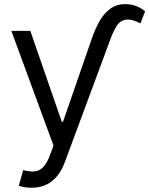

<svg xmlns="http://www.w3.org/2000/svg" viewBox="-20 -693 714 918"><path d="M130.9 204.6Q109.4 204.6 92.8 201.2Q76.2 197.8 69.8 194.8L90.8 120.6Q121.6 128.4 145 126.5Q168.5 124.5 186.8 105.7Q205.1 86.9 220.2 45.4L235.8 2.9L34.2 -545.4H125L275.4 -110.8H281.2L420.4 -512.7Q434.1 -552.2 454.3 -589.1Q474.6 -626 505.1 -649.7Q535.6 -673.3 579.6 -673.3Q607.4 -673.3 631.6 -663.8Q655.8 -654.3 673.8 -639.2L651.4 -581.1Q637.7 -588.4 622.1 -594Q606.4 -599.6 591.8 -599.6Q558.6 -599.6 539.3 -571Q520 -542.5 499.5 -482.9L291 79.6Q267.6 143.1 227.5 173.8Q187.5 204.6 130.9 204.6Z"/></svg>

Font: Sahel VF Regular
Style: Regular
Weight: 400
Foundry: Saber Rastikerdar (saber.rastikerdar@gmail.com)
Version: Version 3.4.0